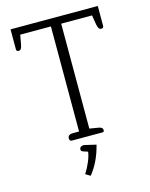

<svg xmlns="http://www.w3.org/2000/svg" viewBox="-133 -779 847 1082"><g transform="rotate(-15 290.5 -238.0)"><path d="M194 -17Q194 -27 201.5 -33Q209 -39 223 -39H260V-652H81L71 -597Q68 -580 63 -573Q58 -566 49 -566Q36 -566 36 -579V-695H545V-579Q545 -566 531 -566Q522 -566 517 -573.5Q512 -581 509 -597L500 -652H320V-40L374 -31Q396 -27 396 -11Q396 0 387 0H207Q201 0 197.5 -4.5Q194 -9 194 -17ZM231 202Q249 175 263 141.5Q277 108 280 84L250 74Q241 70 241 62Q241 52 247 47Q253 42 263 42Q269 42 272 43L336 58Q312 154 259 219Z"/></g></svg>

Font: Maitree Light
Style: Regular
Weight: 300
Designer: CadsonDemak Team
Foundry: CadsonDemak
Version: Version 1.001